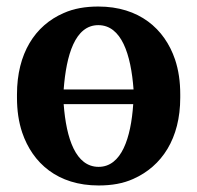

<svg xmlns="http://www.w3.org/2000/svg" viewBox="-20 -558 604 588"><path d="M32 -259C32 -220 37 -185 48 -152C80 -58 157 10 282 10C322 10 357 4 388 -10C476 -49 532 -134 532 -259V-269C532 -308 527 -343 516 -376C484 -470 406 -538 281 -538C242 -538 206 -532 175 -518C87 -480 32 -394 32 -269ZM175 -239H388C381 -135 352 -47 282 -47C212 -47 183 -133 175 -239ZM175 -284C183 -390 210 -481 281 -481C352 -481 381 -392 389 -284Z"/></svg>

Font: Aerodynamic
Style: Regular
Weight: 500
Designer: Google
Version: Version 2.000980; 2014